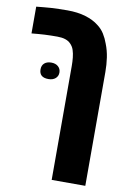

<svg xmlns="http://www.w3.org/2000/svg" viewBox="-96 -699 671 997"><g transform="rotate(10 239.5 -200.5)"><path d="M249 240.2V-360.4Q249 -382.8 246.8 -404.3Q244.6 -425.8 238.8 -443.4Q235.8 -453.1 230.7 -460.9Q225.6 -468.8 219.7 -474.6Q197.8 -497.6 149.4 -497.6Q131.3 -497.6 115.7 -497.3Q100.1 -497.1 81.5 -496.1Q66.4 -495.1 49.6 -493.9Q32.7 -492.7 13.7 -490.7V-631.8Q32.2 -633.8 51.5 -635.5Q70.8 -637.2 90.3 -638.7Q111.3 -639.6 133.1 -640.4Q154.8 -641.1 176.8 -641.1Q231.4 -641.1 273.2 -628.4Q314.9 -615.7 342.3 -593.8Q364.3 -577.6 378.7 -554.7Q393.1 -531.7 402.3 -505.4Q415.5 -472.2 420.9 -435.3Q426.3 -398.4 426.3 -359.9V240.2ZM141.1 -272.5Q92.3 -272.5 92.3 -315.4Q92.3 -336.4 105.7 -347.9Q119.1 -359.4 141.6 -359.4Q164.6 -359.4 178.2 -347.2Q191.9 -335 191.9 -315.4Q191.9 -296.4 178 -284.4Q164.1 -272.5 141.1 -272.5Z"/></g></svg>

Font: Open Sans SemiCondensed ExtraBold
Style: Regular
Weight: 800
Width: 4
Designer: Monotype Design Team
Foundry: Monotype Imaging Inc.
Version: Version 3.000